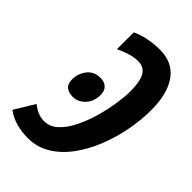

<svg xmlns="http://www.w3.org/2000/svg" viewBox="-252 -808 903 903"><g transform="rotate(45 199.5 -357.0)"><path d="M258.8 -723.6Q343.3 -723.6 387 -663.3Q430.7 -603 430.7 -493.7Q430.7 -428.2 417.5 -358.2Q404.3 -288.1 378.2 -222.4Q352.1 -156.7 313.7 -104.2Q275.4 -51.8 225.1 -20.8Q174.8 10.3 112.8 10.3Q73.2 10.3 35.9 0.2Q-1.5 -9.8 -32.2 -32.7L28.8 -132.8Q68.8 -100.1 109.9 -100.1Q148.9 -100.1 179.4 -128.9Q210 -157.7 232.4 -203.9Q254.9 -250 269.8 -303Q284.7 -356 291.7 -404.8Q298.8 -453.6 298.8 -486.8Q298.8 -553.2 280.8 -583Q262.7 -612.8 225.6 -612.8Q198.2 -612.8 170.2 -604.2Q142.1 -595.7 113.8 -582V-693.8Q146.5 -709.5 185.1 -716.6Q223.6 -723.6 258.8 -723.6ZM126 -276.4Q64.9 -276.4 64.9 -332Q64.9 -371.1 88.4 -401.6Q111.8 -432.1 154.8 -432.1Q182.1 -432.1 197 -417.2Q211.9 -402.3 211.9 -376Q211.9 -331.5 185.8 -304Q159.7 -276.4 126 -276.4Z"/></g></svg>

Font: Open Sans Condensed
Style: Bold Italic
Weight: 700
Width: 3
Italic angle: -12°
Designer: Monotype Design Team
Foundry: Monotype Imaging Inc.
Version: Version 3.003; ttfautohint (v1.8.4)